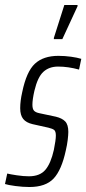

<svg xmlns="http://www.w3.org/2000/svg" viewBox="-35 -742 346 770"><path d="M-15 -4 -6 -46Q6 -43 32.5 -39Q59 -35 81 -35Q125 -35 147 -61Q169 -87 181 -141Q189 -181 189 -198Q189 -215 182.5 -220.5Q176 -226 159 -230L96 -244Q70 -250 58 -265Q46 -280 46 -308Q46 -337 54 -372Q71 -455 105 -486.5Q139 -518 199 -518Q225 -518 250 -514.5Q275 -511 291 -506L282 -463Q238 -475 198 -475Q162 -475 139 -454Q116 -433 103 -378Q95 -343 95 -322Q95 -305 101.5 -298Q108 -291 123 -288L189 -274Q214 -268 226.5 -255Q239 -242 239 -213Q239 -201 236.5 -180.5Q234 -160 229 -139Q212 -60 180 -26Q148 8 83 8Q56 8 26.5 4Q-3 0 -15 -4ZM181 -585V-590L223 -722H276V-717L215 -585Z"/></svg>

Font: Saira Ultra Condensed Light
Style: Italic
Weight: 300
Width: 1
Italic angle: -12°
Designer: Hector Gatti with collaboration of the Omnibus-Type team
Foundry: Omnibus-Type
Version: Version 1.001; ttfautohint (v1.8)